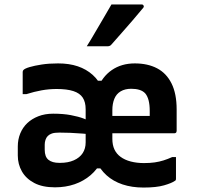

<svg xmlns="http://www.w3.org/2000/svg" viewBox="-20 -832 890 863"><path d="M241 -547Q291 -547 329.5 -534Q368 -521 396.5 -495.5Q425 -470 441 -432L409 -469H450L418 -432Q439 -487 482.5 -517Q526 -547 586 -547Q644 -547 686 -525Q728 -503 751 -457Q774 -411 774 -340Q774 -316 774 -292Q774 -268 774 -244Q774 -241 773 -238.5Q772 -236 769.5 -234.5Q767 -233 764 -233Q729 -233 694 -233Q659 -233 623.5 -233Q588 -233 553 -233Q518 -233 482 -233L441 -231V-311Q470 -311 496 -311Q522 -311 547.5 -311Q573 -311 598.5 -311Q624 -311 653 -311Q653 -314 653 -317.5Q653 -321 653 -325Q653 -329 653 -333Q653 -361 648 -380.5Q643 -400 633 -412Q623 -423 607 -428Q591 -433 570 -433Q542 -433 522.5 -421.5Q503 -410 494 -388Q485 -366 485 -337V-208Q485 -180 494.5 -160Q504 -140 522 -127Q541 -113 568 -106Q595 -99 627 -99Q654 -99 675 -102Q696 -105 715 -111Q734 -117 754 -126H771Q771 -102 771 -77.5Q771 -53 771 -29Q771 -27 770.5 -24Q770 -21 766 -19Q752 -9 717.5 1Q683 11 625 11Q573 11 531 -3Q489 -17 459 -44Q429 -71 412 -109L444 -75H402L437 -109Q418 -71 387 -44.5Q356 -18 315.5 -4Q275 10 227 10Q171 10 134 -9.5Q97 -29 78.5 -61.5Q60 -94 60 -133V-174Q60 -205 71 -232Q82 -259 102.5 -278.5Q123 -298 152.5 -309.5Q182 -321 219 -321Q264 -321 298.5 -314.5Q333 -308 356.5 -299Q380 -290 391 -283H414V-226Q382 -229 352 -231.5Q322 -234 295.5 -235Q269 -236 247 -236Q225 -236 213.5 -232Q202 -228 195 -221Q188 -214 184.5 -203.5Q181 -193 181 -182V-159Q181 -127 198 -113.5Q215 -100 246 -100H251Q286 -100 312 -111.5Q338 -123 351.5 -143.5Q365 -164 365 -192V-341Q365 -373 352 -393Q339 -413 310 -422.5Q281 -432 235 -432Q200 -432 167 -426Q134 -420 99 -409H82Q82 -435 82 -459.5Q82 -484 82 -509Q82 -511 83 -513.5Q84 -516 85 -517Q91 -524 113 -530.5Q135 -537 167.5 -542Q200 -547 241 -547ZM481 -812Q519 -812 549.5 -812Q580 -812 617 -812Q623 -812 625.5 -806.5Q628 -801 623 -796Q599 -767 577.5 -742Q556 -717 533 -691Q510 -665 481 -632Q479 -629 474.5 -626.5Q470 -624 464 -624Q439 -624 416 -624Q393 -624 370 -624Q389 -654 407 -685.5Q425 -717 444 -748.5Q463 -780 481 -812Z"/></svg>

Font: Recursive SemiBold
Style: Regular
Weight: 600
Version: Version 1.085